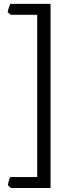

<svg xmlns="http://www.w3.org/2000/svg" viewBox="-20 -801 348 985"><path d="M36.6 163.6 20.5 149.4Q22 138.2 25.6 126Q29.3 113.8 32.7 107.4H170.9V-725.1H36.6L19.5 -737.8Q21 -748.5 25.1 -760.7Q29.3 -772.9 32.7 -781.2H239.3V163.6Z"/></svg>

Font: Gentium Plus Eur
Style: Regular
Weight: 400
Designer: J. Victor Gaultney, Annie Olsen, Iska Routamaa, Becca Hirsbrunner
Foundry: SIL International
Version: Version 5.000